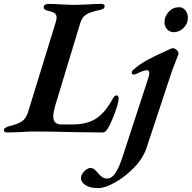

<svg xmlns="http://www.w3.org/2000/svg" viewBox="-52 -674 983 984"><path d="M-32 -7Q-32 -14 -24 -19.5Q-16 -25 -2 -28Q39 -38 60 -52Q81 -66 91 -97L232 -555Q238 -573 238 -585Q238 -599 227.5 -606.5Q217 -614 190 -620Q170 -624 172 -641Q173 -647 180.5 -650.5Q188 -654 198 -654Q234 -654 267 -651Q307 -649 327 -649Q347 -649 395 -651Q431 -654 467 -654Q486 -654 484 -640Q483 -632 475 -628Q467 -624 452 -621Q409 -612 389 -599Q369 -586 360 -558L232 -136Q221 -98 221 -78Q221 -56 232 -46Q243 -36 265 -36H315Q404 -36 451 -74Q474 -92 491.5 -114.5Q509 -137 527 -170Q535 -185 546 -185Q551 -185 553.5 -180.5Q556 -176 556 -169Q556 -147 535.5 -92.5Q515 -38 499 -13Q487 5 476 5Q436 5 316 3Q216 0 122 0Q89 0 54 3Q8 5 -14 5Q-32 5 -32 -7ZM363 240Q363 220 380 203.5Q397 187 411 187Q423 187 431.5 194Q440 201 453 216Q463 228 473 234.5Q483 241 497 241Q521 241 540.5 211Q560 181 577 127L708 -274Q713 -288 713 -299Q713 -314 701 -314Q684 -314 644 -294Q638 -292 635 -292Q623 -292 623 -302Q623 -307 627.5 -312.5Q632 -318 640 -324Q669 -348 704 -367Q739 -386 790 -409L827 -426Q840 -430 853 -418.5Q866 -407 862 -395L849 -361Q827 -306 820 -282L699 84Q682 136 636.5 183.5Q591 231 538.5 260.5Q486 290 452 290Q410 290 386.5 275Q363 260 363 240ZM791 -559Q791 -590 812.5 -613.5Q834 -637 866 -637Q886 -637 898.5 -620.5Q911 -604 911 -582Q911 -553 889 -531Q867 -509 838 -509Q818 -509 804.5 -524Q791 -539 791 -559Z"/></svg>

Font: EB Garamond SemiBold
Style: Italic
Weight: 600
Italic angle: -17.2°
Designer: Georg Duffner and Octavio Pardo
Foundry: Georg Duffner
Version: Version 1.000